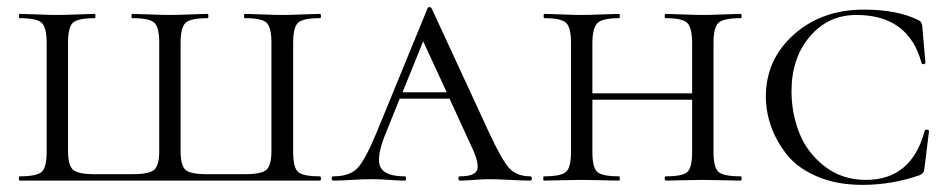

<svg xmlns="http://www.w3.org/2000/svg" viewBox="-20 -507 2672 539"><path d="M35 0Q33 0 33 -6Q33 -12 35 -12Q83 -12 97 -24.5Q111 -37 111 -81V-387Q111 -430 97 -443Q83 -456 35 -456Q33 -456 33 -462Q33 -468 35 -468Q48 -468 84 -466.5Q120 -465 140 -465Q162 -465 197.5 -466.5Q233 -468 246 -468Q248 -468 248 -462Q248 -456 246 -456Q198 -456 184.5 -443Q171 -430 171 -387V-83Q171 -43 185 -30.5Q199 -18 246 -18H352Q399 -18 413 -30.5Q427 -43 427 -83V-387Q427 -430 413.5 -443Q400 -456 352 -456Q349 -456 349 -462Q349 -468 352 -468Q365 -468 400.5 -466.5Q436 -465 457 -465Q478 -465 514 -466.5Q550 -468 563 -468Q565 -468 565 -462Q565 -456 563 -456Q515 -456 501 -443Q487 -430 487 -387V-83Q487 -43 500.5 -30.5Q514 -18 561 -18H668Q714 -18 728 -30.5Q742 -43 742 -83V-387Q742 -430 728.5 -443Q715 -456 668 -456Q665 -456 665 -462Q665 -468 668 -468Q681 -468 716 -466.5Q751 -465 773 -465Q793 -465 829 -466.5Q865 -468 878 -468Q881 -468 881 -462Q881 -456 878 -456Q830 -456 816.5 -443Q803 -430 803 -387V-81Q803 -37 816.5 -24.5Q830 -12 878 -12Q881 -12 881 -6Q881 0 878 0Z M1469 -12Q1473 -12 1473 -6Q1473 0 1469 0Q1451 0 1411 -2Q1371 -4 1353 -4Q1338 -4 1311.5 -2Q1285 0 1271 0Q1267 0 1267 -6Q1267 -12 1271 -12Q1309 -12 1318 -27Q1327 -42 1309 -84L1242 -230H1102L1059 -123Q1035 -60 1049 -36Q1063 -12 1116 -12Q1120 -12 1120 -6Q1120 0 1116 0Q1101 0 1073 -2Q1045 -4 1023 -4Q999 -4 967 -2Q935 0 916 0Q911 0 911 -6Q911 -12 916 -12Q960 -12 982 -33.5Q1004 -55 1036 -132L1180 -483Q1181 -487 1185.5 -487Q1190 -487 1192 -483L1352 -137Q1389 -57 1410 -34.5Q1431 -12 1469 -12ZM1110 -248H1234L1168 -391Z M2059 -12Q2062 -12 2062 -6Q2062 0 2059 0Q2046 0 2010 -1Q1974 -2 1954 -2Q1932 -2 1896.5 -1Q1861 0 1849 0Q1846 0 1846 -6Q1846 -12 1849 -12Q1897 -12 1910 -24.5Q1923 -37 1923 -81V-227H1643V-81Q1643 -37 1656.5 -24.5Q1670 -12 1718 -12Q1720 -12 1720 -6Q1720 0 1718 0Q1705 0 1669.5 -1Q1634 -2 1612 -2Q1592 -2 1556 -1Q1520 0 1507 0Q1505 0 1505 -6Q1505 -12 1507 -12Q1555 -12 1569 -24.5Q1583 -37 1583 -81V-387Q1583 -430 1569 -443Q1555 -456 1508 -456Q1506 -456 1506 -462Q1506 -468 1508 -468Q1521 -468 1556.5 -466.5Q1592 -465 1612 -465Q1634 -465 1670 -466.5Q1706 -468 1718 -468Q1720 -468 1720 -462Q1720 -456 1718 -456Q1671 -456 1657 -442Q1643 -428 1643 -385V-245H1923V-385Q1923 -429 1909.5 -442.5Q1896 -456 1849 -456Q1846 -456 1846 -462Q1846 -468 1849 -468Q1861 -468 1896.5 -466.5Q1932 -465 1954 -465Q1974 -465 2010 -466.5Q2046 -468 2059 -468Q2062 -468 2062 -462Q2062 -456 2059 -456Q2011 -456 1997 -443Q1983 -430 1983 -387V-81Q1983 -37 1997 -24.5Q2011 -12 2059 -12Z M2405 -480Q2499 -480 2557 -451Q2568 -447 2569 -434L2578 -331Q2578 -328 2573 -327Q2568 -326 2567 -330Q2531 -465 2384 -465Q2305 -465 2253.5 -404.5Q2202 -344 2202 -251Q2202 -189 2224 -133.5Q2246 -78 2295 -40Q2344 -2 2411 -2Q2539 -2 2576 -140Q2577 -144 2582.5 -143Q2588 -142 2588 -139L2575 -33Q2574 -20 2561 -15Q2484 12 2401 12Q2329 12 2274 -11.5Q2219 -35 2189 -73Q2159 -111 2144.5 -152.5Q2130 -194 2130 -236Q2130 -340 2208.5 -410Q2287 -480 2405 -480Z"/></svg>

Font: Cormorant SC
Style: Regular
Weight: 400
Designer: Christian Thalmann (Catharsis Fonts)
Version: Version 1.000;PS 002.000;hotconv 1.0.88;makeotf.lib2.5.64775